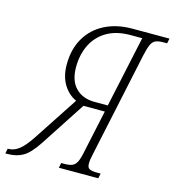

<svg xmlns="http://www.w3.org/2000/svg" viewBox="-150 -804 813 894"><g transform="rotate(15 257.0 -357.0)"><path d="M-43 0 -38 -24H-34Q-8 -24 16.5 -43Q41 -62 72 -109L212 -322Q174 -339 150 -378Q126 -417 126 -474Q126 -548 157.5 -602Q189 -656 246 -685Q303 -714 378 -714H557L552 -690H534Q510 -690 496.5 -684Q483 -678 475 -660Q467 -642 459 -606L353 -108Q349 -90 347 -78.5Q345 -67 345 -55Q345 -35 356.5 -29.5Q368 -24 393 -24H410L405 0H215L220 -24H235Q260 -24 273.5 -30Q287 -36 295.5 -53.5Q304 -71 311 -108L354 -308H251L110 -92Q74 -37 42.5 -18.5Q11 0 -32 0ZM297 -339H360L434 -683H377Q310 -683 264 -656Q218 -629 194.5 -581.5Q171 -534 171 -473Q171 -408 205 -373.5Q239 -339 297 -339Z"/></g></svg>

Font: Noto Serif ExtraCondensed ExtraLight
Style: Italic
Weight: 200
Width: 2
Italic angle: -12°
Designer: Monotype Design Team
Foundry: Monotype Imaging Inc.
Version: Version 2.014; ttfautohint (v1.8.4.7-5d5b)